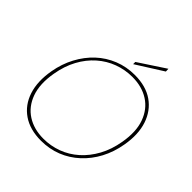

<svg xmlns="http://www.w3.org/2000/svg" viewBox="-237 -1056 1231 1231"><g transform="rotate(45 378.5 -440.0)"><path d="M331 12Q231 12 164.5 -33.5Q98 -79 71.5 -160.5Q45 -242 64 -350Q78 -430 113.5 -496.5Q149 -563 200.5 -611Q252 -659 318 -685.5Q384 -712 459 -712Q560 -712 626 -666Q692 -620 719 -538.5Q746 -457 727 -350Q713 -269 678 -203Q643 -137 590.5 -88.5Q538 -40 472.5 -14Q407 12 331 12ZM333 -8Q399 -8 460 -30.5Q521 -53 571 -97.5Q621 -142 656 -206Q691 -270 705 -352Q724 -460 696.5 -536Q669 -612 606.5 -652Q544 -692 457 -692Q391 -692 330 -669.5Q269 -647 219 -603Q169 -559 134.5 -495.5Q100 -432 86 -350Q67 -241 94.5 -164.5Q122 -88 184.5 -48Q247 -8 333 -8ZM402 -753V-773L583 -892L584 -868Z"/></g></svg>

Font: DM Sans Thin
Style: Italic
Weight: 250
Italic angle: -10°
Designer: Colophon Foundry, Jonny Pinhorn
Foundry: Colophon Foundry
Version: Version 4.004;gftools[0.9.30]